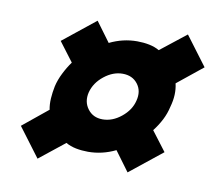

<svg xmlns="http://www.w3.org/2000/svg" viewBox="-60 -641 687 608"><g transform="rotate(10 284.0 -337.0)"><path d="M96.7 -102.5 26.7 -195.8 107.5 -261.7Q104.2 -278.3 105.4 -297.9Q106.7 -317.5 110.8 -337.5Q115.8 -359.2 126.7 -380.8Q137.5 -402.5 150.8 -420.8L104.2 -482.5L208.3 -565.8L255 -502.5Q297.5 -523.3 343.3 -523.3Q363.3 -523.3 382.1 -519.6Q400.8 -515.8 415 -507.5L497.5 -572.5L567.5 -479.2L485.8 -413.3Q494.2 -378.3 482.5 -337.5Q477.5 -315 467.1 -294.6Q456.7 -274.2 441.7 -255L489.2 -192.5L385 -109.2L338.3 -172.5Q295.8 -151.7 250 -151.7Q230 -151.7 211.2 -155.4Q192.5 -159.2 178.3 -167.5ZM277.5 -260.8Q309.2 -260.8 337.5 -283.8Q365.8 -306.7 373.3 -337.5Q381.7 -369.2 364.6 -391.7Q347.5 -414.2 315.8 -414.2Q285 -414.2 256.7 -391.7Q228.3 -369.2 220 -337.5Q212.5 -306.7 229.6 -283.8Q246.7 -260.8 277.5 -260.8Z"/></g></svg>

Font: Funnel Sans ExtraBold
Style: Italic
Weight: 800
Italic angle: -14.036°
Version: Version 1.000; Beta; Release 5; Build 24; ttfautohint (v1.8.